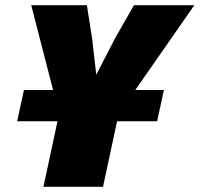

<svg xmlns="http://www.w3.org/2000/svg" viewBox="-20 -718 767 738"><path d="M72 -372H184L100 -698H314L334 -570L350 -431L424 -574L495 -698H727L500 -372H610L584 -252H430L376 0H147L201 -252H46Z"/></svg>

Font: Azeret Mono Black
Style: Italic
Weight: 900
Italic angle: -12°
Designer: Martin Vácha
Foundry: Displaay
Version: Version 1.000; Glyphs 3.0.3, build 3074